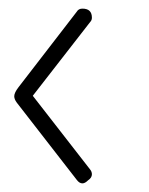

<svg xmlns="http://www.w3.org/2000/svg" viewBox="-20 -485 345 445"><path d="M171 -60Q164 -60 158 -68L19 -247Q13 -255 13 -262Q13 -270 23 -283L158 -458Q162 -465 171 -465Q193 -465 193 -444Q193 -438 189 -434L56 -263L189 -92Q193 -87 193 -81Q193 -73 184 -67Q177 -60 171 -60Z"/></svg>

Font: Oooh Baby
Style: Regular
Weight: 400
Designer: Robert E. Leuschke
Foundry: Robert E. Leuschke
Version: Version 1.011; ttfautohint (v1.8.3)